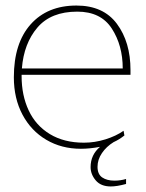

<svg xmlns="http://www.w3.org/2000/svg" viewBox="-20 -527 526 693"><path d="M58 -257V-252Q58 -183 83.5 -128.5Q109 -74 160 -43Q211 -12 283 -12Q322 -12 360.5 -24Q399 -36 426 -55L429 -38Q410 -23 390 -14Q364 2 348 25.5Q332 49 332 75Q332 102 349 113.5Q366 125 393 125Q415 125 435 119V137Q402 146 380 146Q344 146 325.5 124Q307 102 307 76Q307 32 341 3Q304 10 272 10Q202 10 147 -22.5Q92 -55 61 -113.5Q30 -172 30 -248Q30 -371 90.5 -439Q151 -507 256 -507Q353 -507 402 -441Q451 -375 451 -274V-257ZM59 -280H423Q423 -363 383.5 -424Q344 -485 259 -485Q164 -485 115 -427.5Q66 -370 59 -280Z"/></svg>

Font: Trirong Thin
Style: Regular
Weight: 250
Designer: Katatrad Team
Foundry: CadsonDemak
Version: Version 1.001